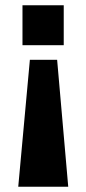

<svg xmlns="http://www.w3.org/2000/svg" viewBox="-20 -531 325 726"><path d="M196 -305 238 175H49L93 -305ZM221 -511V-360H65V-511Z"/></svg>

Font: Chivo Medium
Style: Bold
Weight: 700
Version: Version 2.002